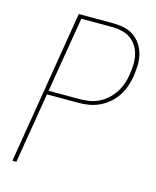

<svg xmlns="http://www.w3.org/2000/svg" viewBox="-111 -812 722 888"><g transform="rotate(15 250.0 -367.5)"><path d="M34 0 155 -735H321Q347 -735 372.5 -729.5Q398 -724 418.5 -710Q439 -696 453 -675Q467 -654 473.5 -629.5Q480 -605 479.5 -578.5Q479 -552 475 -525Q471 -501 463 -476Q455 -451 440.5 -428.5Q426 -406 405.5 -388Q385 -370 361 -358.5Q337 -347 312 -342.5Q287 -338 262 -338H109L53 0ZM112 -356H262Q285 -356 308 -360Q331 -364 352.5 -374.5Q374 -385 392.5 -402Q411 -419 424 -439.5Q437 -460 444.5 -482.5Q452 -505 455 -528Q459 -552 459.5 -575.5Q460 -599 455 -621Q450 -643 438 -662Q426 -681 408 -693.5Q390 -706 367 -711.5Q344 -717 321 -717H172Z"/></g></svg>

Font: Iosevka SS04 Thin Oblique
Style: Regular
Weight: 100
Italic angle: -9°
Monospace: yes
Designer: Belleve Invis
Foundry: Belleve Invis
Version: Version 19.0.0; ttfautohint (v1.8.4)